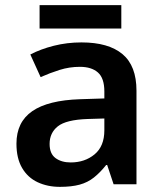

<svg xmlns="http://www.w3.org/2000/svg" viewBox="-20 -717 628 747"><path d="M297 -552Q402 -552 456.5 -506.5Q511 -461 511 -364V0H422L397 -75H393Q370 -46 345.5 -26.5Q321 -7 289.5 1.5Q258 10 213 10Q165 10 126.5 -8Q88 -26 66 -63.5Q44 -101 44 -158Q44 -242 105.5 -284.5Q167 -327 292 -331L386 -334V-361Q386 -413 361 -435Q336 -457 291 -457Q250 -457 212 -445Q174 -433 138 -417L98 -505Q138 -526 189.5 -539Q241 -552 297 -552ZM320 -254Q237 -251 205 -225.5Q173 -200 173 -157Q173 -119 196 -102Q219 -85 255 -85Q310 -85 348 -116.5Q386 -148 386 -210V-256ZM452 -697V-606H134V-697Z"/></svg>

Font: Noto Sans Devanagari SemiBold
Style: Regular
Weight: 600
Version: Version 2.003